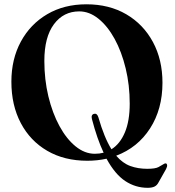

<svg xmlns="http://www.w3.org/2000/svg" viewBox="-20 -734 814 894"><path d="M382.5 -714Q488.5 -714 568 -667.5Q647.5 -621 692 -538.5Q736.5 -456 736.5 -348.5Q736.5 -226 678.8 -136.2Q621 -46.5 521 -9Q550.5 25.5 586.2 38.8Q622 52 665.5 52Q703 52 717.8 44Q732.5 36 745.5 28Q756 23.5 758 34Q759.5 41 753 53.5L718 115.5Q711.5 128.5 699.8 134.5Q688 140.5 667.5 140.5Q611 140.5 563.2 109Q515.5 77.5 476 5Q433 14.5 386.5 14.5Q279.5 14.5 200 -31.8Q120.5 -78 76.8 -161Q33 -244 33 -353.5Q33 -458.5 77 -540Q121 -621.5 199.8 -667.8Q278.5 -714 382.5 -714ZM408 -180Q403 -200 418 -204Q432 -207.5 438 -188Q465.5 -92.5 499 -39Q539 -64 561.5 -117.5Q584 -171 584 -251.5Q584 -338 565.2 -415.5Q546.5 -493 513.8 -552.8Q481 -612.5 438.5 -646.8Q396 -681 349 -681Q275.5 -681 231 -621Q186.5 -561 186.5 -450.5Q186.5 -363.5 205.2 -285.5Q224 -207.5 256.8 -147.2Q289.5 -87 332 -52.5Q374.5 -18 421.5 -18Q443 -18 462.5 -23Q432 -87.5 408 -180Z"/></svg>

Font: Fraunces 72pt S000 SemiBold
Style: Regular
Weight: 600
Version: Version 1.000; ttfautohint (v1.8.3)